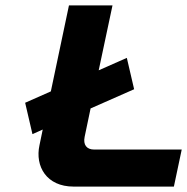

<svg xmlns="http://www.w3.org/2000/svg" viewBox="-20 -690 692 710"><path d="M73 -310 100 -194 138 -211 126 -153C109 -75 152 0 252 0H623L652 -137H328C300 -137 287 -155 293 -184L315 -289L476 -360L449 -476L345 -430L396 -670H235L168 -352Z"/></svg>

Font: LT Wave Text Black Italic
Style: Regular
Weight: 900
Designer: Daniel Lyons
Version: Version 2.5 (Glyphs App)